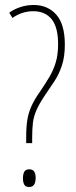

<svg xmlns="http://www.w3.org/2000/svg" viewBox="-20 -744 303 770"><path d="M85 -193Q85 -234 89.5 -262.5Q94 -291 105.5 -317Q117 -343 138 -373Q160 -405 177 -433.5Q194 -462 203.5 -493.5Q213 -525 213 -567Q213 -635 187 -667Q161 -699 114 -699Q68 -699 30 -672L17 -693Q34 -706 60 -715Q86 -724 115 -724Q171 -724 205.5 -685.5Q240 -647 240 -565Q240 -517 228.5 -482Q217 -447 199 -419.5Q181 -392 161 -363Q138 -329 126.5 -303Q115 -277 112 -251.5Q109 -226 109 -192V-170H85ZM72 -29Q72 -44 77 -54.5Q82 -65 98 -65Q123 -65 123 -31Q123 6 97 6Q82 6 77 -4Q72 -14 72 -29Z"/></svg>

Font: Noto Sans Thai Looped ExtraCondensed Thin
Style: Regular
Weight: 100
Width: 2
Designer: Sasikarn Vongin, Ben Mitchell
Foundry: The Fontpad Ltd
Version: Version 1.001; ttfautohint (v1.8.4.7-5d5b)